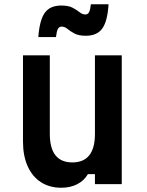

<svg xmlns="http://www.w3.org/2000/svg" viewBox="-20 -865 690 902"><path d="M552 -605V0H426V-47H393Q375 -16 342.5 0.5Q310 17 268 17Q213 17 172.5 -9Q132 -35 110 -84Q88 -133 88 -200V-605H214V-236Q214 -169 240.5 -135.5Q267 -102 320 -102Q373 -102 399.5 -135.5Q426 -169 426 -236V-605ZM160 -691Q166 -771 190.5 -805Q215 -839 268 -839Q302 -839 321.5 -828.5Q341 -818 354 -807.5Q367 -797 381 -797Q393 -797 398.5 -808Q404 -819 407 -845H490Q485 -765 460.5 -731Q436 -697 383 -697Q349 -697 329 -708Q309 -719 296.5 -729.5Q284 -740 269 -740Q258 -740 252 -729Q246 -718 243 -691Z"/></svg>

Font: Martian Mono SemiCondensed Medium
Style: Regular
Weight: 500
Width: 4
Designer: Roman Shamin
Foundry: Evil Martians
Version: Version 1.000